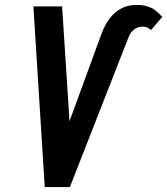

<svg xmlns="http://www.w3.org/2000/svg" viewBox="-20 -759 678 779"><path d="M232 -733 262 -267 389 -614.5Q412 -679 448.8 -709Q485.5 -739 532 -739Q559 -739 577 -733.5Q595 -728 605.8 -720.2Q616.5 -712.5 629.5 -699.5L638.5 -690.5L592.5 -637Q578 -651 558 -651Q540 -651 524.2 -639.2Q508.5 -627.5 501 -606.5L263.5 0H161.5L115.5 -733Z"/></svg>

Font: JuliaMono
Style: Bold Italic
Weight: 700
Italic angle: -9°
Monospace: yes
Designer: cormullion
Foundry: corm
Version: Version 0.057; ttfautohint (v1.8.4)